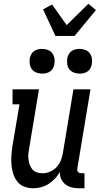

<svg xmlns="http://www.w3.org/2000/svg" viewBox="-20 -997 540 1025"><path d="M157 8Q131 8 108.5 -1Q86 -10 71.5 -29Q57 -48 50 -71Q43 -94 41 -119Q39 -144 41 -169.5Q43 -195 47 -221L84 -440H47V-520H188L136 -207Q133 -192 131.5 -176.5Q130 -161 132 -146Q134 -131 139 -117Q144 -103 153 -92.5Q162 -82 176.5 -77Q191 -72 207 -72Q227 -72 247 -80.5Q267 -89 282 -105Q297 -121 305 -141.5Q313 -162 316 -182L372 -520H463L393 -99Q392 -93 392.5 -88Q393 -83 396.5 -79Q400 -75 405.5 -73.5Q411 -72 416 -72H431V8H402Q382 8 363 3.5Q344 -1 329.5 -12.5Q315 -24 306.5 -41.5Q298 -59 300 -79Q289 -60 273.5 -43.5Q258 -27 239 -15Q220 -3 199 2.5Q178 8 157 8ZM405 -604Q389 -604 374.5 -609.5Q360 -615 350.5 -627Q341 -639 339 -654.5Q337 -670 339 -686Q341 -697 347 -707.5Q353 -718 362.5 -724.5Q372 -731 383 -733.5Q394 -736 405 -736Q421 -736 435.5 -730.5Q450 -725 459 -713Q468 -701 470.5 -685.5Q473 -670 470 -654Q468 -643 462.5 -632.5Q457 -622 447.5 -615.5Q438 -609 427 -606.5Q416 -604 405 -604ZM205 -604Q189 -604 174.5 -609.5Q160 -615 150.5 -627Q141 -639 139 -654.5Q137 -670 139 -686Q141 -697 147 -707.5Q153 -718 162.5 -724.5Q172 -731 183 -733.5Q194 -736 205 -736Q221 -736 235.5 -730.5Q250 -725 259 -713Q268 -701 270.5 -685.5Q273 -670 270 -654Q268 -643 262.5 -632.5Q257 -622 247.5 -615.5Q238 -609 227 -606.5Q216 -604 205 -604ZM276 -805 210 -947 258 -973 336 -863 452 -977 492 -943 378 -805Z"/></svg>

Font: Iosevka Curly Slab Medium
Style: Italic
Weight: 500
Italic angle: -9°
Monospace: yes
Designer: Belleve Invis
Foundry: Belleve Invis
Version: Version 22.1.2; ttfautohint (v1.8.4)